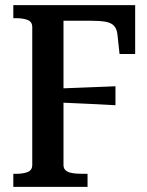

<svg xmlns="http://www.w3.org/2000/svg" viewBox="-20 -730 575 750"><path d="M228 -649V-86Q228 -73 235 -66Q242 -59 253 -56Q264 -53 277.5 -52Q291 -51 304 -51H322V0H32V-51H42Q70 -51 88 -58Q106 -65 106 -86V-624Q106 -645 88 -652Q70 -659 42 -659H32V-710H508V-519H447L439 -593Q437 -616 426 -628.5Q415 -641 392.5 -645Q370 -649 334 -649ZM202 -384Q241 -386 279.5 -387Q318 -388 356 -390Q394 -392 431 -393V-319Q394 -321 356 -323Q318 -325 279.5 -326.5Q241 -328 202 -330Z"/></svg>

Font: Roboto Serif 28pt Condensed Medium
Style: Regular
Weight: 500
Width: 3
Designer: Greg Gazdowicz
Foundry: Commercial Type
Version: Version 1.008